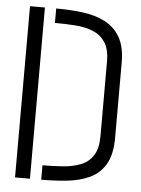

<svg xmlns="http://www.w3.org/2000/svg" viewBox="-51 -741 575 782"><g transform="rotate(5 236.0 -350.0)"><path d="M147 0V-59Q191 -59 231 -62Q271 -65 303 -77.5Q335 -90 353.5 -118.5Q372 -147 372 -197V-503Q372 -553 353.5 -581Q335 -609 304 -622Q273 -635 232.5 -638Q192 -641 147 -641V-700Q205 -700 256 -693.5Q307 -687 346.5 -667Q386 -647 409 -608Q432 -569 432 -503V-197Q432 -127 408 -87Q384 -47 342.5 -28.5Q301 -10 250.5 -5Q200 0 147 0ZM40 0V-700H101V0Z"/></g></svg>

Font: Stick No Bills ExtraLight Light
Style: Regular
Weight: 300
Version: Version 2.000